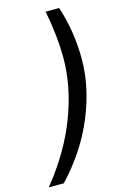

<svg xmlns="http://www.w3.org/2000/svg" viewBox="-203 -797 628 1000"><g transform="rotate(-15 111.0 -297.0)"><path d="M178 -483Q178 -601 151 -741H224Q269 -603 269 -454Q269 -304 204 -146.5Q139 11 11 147H-70Q55 -7 116.5 -169.5Q178 -332 178 -483Z"/></g></svg>

Font: CST
Style: Italic
Weight: 400
Italic angle: -14°
Version: Version 1.00